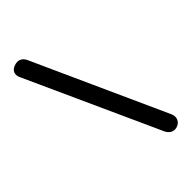

<svg xmlns="http://www.w3.org/2000/svg" viewBox="-266 -890 1089 1089"><g transform="rotate(-45 278.0 -346.0)"><path d="M460 106Q444 106 431 96.5Q418 87 410 70L48 -727Q42 -739 42 -750Q42 -782 77 -794Q88 -798 99 -798Q131 -798 147 -765L507 30Q513 42 513 55Q513 70 505 82.5Q497 95 480 102Q471 106 460 106Z"/></g></svg>

Font: Kodchasan SemiBold
Style: Regular
Weight: 600
Version: Version 1.000; ttfautohint (v1.6)